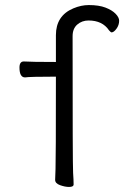

<svg xmlns="http://www.w3.org/2000/svg" viewBox="-20 -728 540 759"><path d="M253 11Q237 11 217.5 4Q198 -3 198 -17Q198 -29 199.5 -60Q201 -91 201 -425Q97 -425 79 -422Q57 -422 57 -461Q57 -485 74 -485Q105 -483 201 -483V-589Q201 -666 270 -695Q301 -708 331 -708Q371 -708 397 -698Q423 -688 437 -673.5Q451 -659 451 -646Q451 -629 440.5 -614.5Q430 -600 421 -600Q418 -600 411 -608Q385 -647 330 -647Q304 -647 285.5 -631Q267 -615 267 -585Q267 -74 269 -45Q271 -16 271 1Q271 11 253 11Z"/></svg>

Font: LXGW WenKai Mono Lite
Style: Regular
Weight: 400
Monospace: yes
Designer: LXGW / Fontworks Inc.
Foundry: LXGW / Fontworks Inc.
Version: Version 1.520; June 14, 2025